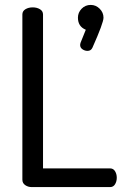

<svg xmlns="http://www.w3.org/2000/svg" viewBox="-20 -761 509 781"><path d="M349 -741Q370 -741 385.5 -725.5Q401 -710 401 -689Q401 -668 356 -567Q350 -554 336 -554Q325 -554 315.5 -560.5Q306 -567 306 -578Q306 -582 308 -588L329 -640Q297 -653 297 -689Q297 -710 312 -725.5Q327 -741 349 -741ZM428 0H109Q94 0 82.5 -8Q71 -16 71 -30V-702Q71 -716 83.5 -723.5Q96 -731 113 -731Q130 -731 142.5 -723.5Q155 -716 155 -702V-76H428Q441 -76 448 -64.5Q455 -53 455 -38Q455 -23 448 -11.5Q441 0 428 0Z"/></svg>

Font: Dosis
Style: Medium
Weight: 500
Designer: Edgar Tolentino, Pablo Impallari, Igino Marini
Foundry: Edgar Tolentino, Pablo Impallari, Igino Marini
Version: Version 1.007